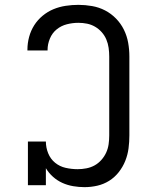

<svg xmlns="http://www.w3.org/2000/svg" viewBox="-20 -763 640 791"><path d="M328 8Q305 8 281.5 4Q258 0 237 -9.5Q216 -19 198.5 -34.5Q181 -50 169 -70V0H95V-180H169Q169 -155 178.5 -131.5Q188 -108 207 -92.5Q226 -77 250.5 -71.5Q275 -66 300 -66Q318 -66 336 -69.5Q354 -73 369.5 -81.5Q385 -90 397.5 -104Q410 -118 417.5 -134.5Q425 -151 427.5 -169Q430 -187 430 -205V-530Q430 -548 427.5 -566Q425 -584 418 -600.5Q411 -617 399 -630.5Q387 -644 371.5 -653Q356 -662 338.5 -665.5Q321 -669 303 -669Q279 -669 255.5 -663Q232 -657 213.5 -642Q195 -627 185.5 -604Q176 -581 176 -558V-555H93V-559Q93 -585 100 -611Q107 -637 121 -659Q135 -681 155.5 -698Q176 -715 200 -725Q224 -735 250.5 -739Q277 -743 303 -743Q331 -743 359.5 -738Q388 -733 413 -720Q438 -707 458 -686.5Q478 -666 490.5 -640.5Q503 -615 508 -587Q513 -559 513 -530V-205Q513 -178 509.5 -151.5Q506 -125 496 -100Q486 -75 469 -53.5Q452 -32 429.5 -18Q407 -4 381 2Q355 8 328 8Z"/></svg>

Font: Iosevka HT Extended
Style: Regular
Weight: 400
Width: 7
Monospace: yes
Designer: Belleve Invis
Foundry: Belleve Invis
Version: Version 32.3.0; ttfautohint (v1.8.4)